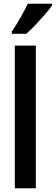

<svg xmlns="http://www.w3.org/2000/svg" viewBox="-20 -1003 297 1023"><path d="M171 0H59V-760H171ZM257 -974Q244 -954 220 -926.5Q196 -899 169.5 -871Q143 -843 120 -823H43V-835Q70 -875 91 -912.5Q112 -950 128 -983H257Z"/></svg>

Font: Noto Sans Lao ExtraCondensed SemiBold
Style: Regular
Weight: 600
Width: 2
Designer: Monotype Design Team
Foundry: Monotype Imaging Inc.
Version: Version 2.003; ttfautohint (v1.8.4.7-5d5b)